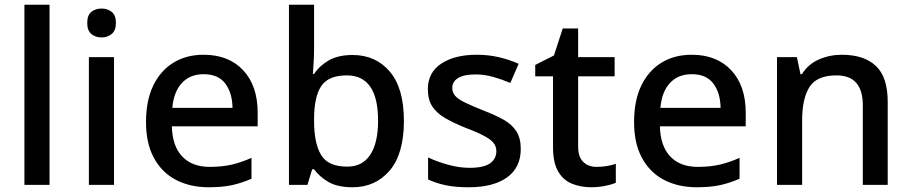

<svg xmlns="http://www.w3.org/2000/svg" viewBox="-20 -780 3845 810"><path d="M189 0H83V-760H189Z M409 -744Q433 -744 451 -730Q469 -716 469 -683Q469 -651 451 -636.5Q433 -622 409 -622Q383 -622 365.5 -636.5Q348 -651 348 -683Q348 -716 365.5 -730Q383 -744 409 -744ZM461 -539V0H355V-539Z M839 -549Q945 -549 1006 -483.5Q1067 -418 1067 -305V-247H705Q707 -164 748.5 -120Q790 -76 865 -76Q917 -76 957.5 -85.5Q998 -95 1041 -114V-26Q1000 -8 959 1Q918 10 861 10Q782 10 722.5 -21Q663 -52 629.5 -113.5Q596 -175 596 -265Q596 -356 626.5 -419Q657 -482 711.5 -515.5Q766 -549 839 -549ZM839 -467Q782 -467 747.5 -430Q713 -393 707 -325H961Q960 -388 930.5 -427.5Q901 -467 839 -467Z M1305 -577Q1305 -544 1303 -514Q1301 -484 1300 -468H1305Q1327 -502 1366.5 -525Q1406 -548 1468 -548Q1565 -548 1624.5 -478Q1684 -408 1684 -270Q1684 -131 1624 -60.5Q1564 10 1467 10Q1404 10 1365.5 -12.5Q1327 -35 1305 -66H1297L1277 0H1199V-760H1305ZM1443 -462Q1365 -462 1335 -416.5Q1305 -371 1305 -277V-269Q1305 -176 1334.5 -126.5Q1364 -77 1445 -77Q1509 -77 1542 -127Q1575 -177 1575 -271Q1575 -462 1443 -462Z M2177 -152Q2177 -73 2119 -31.5Q2061 10 1958 10Q1901 10 1860.5 1.5Q1820 -7 1786 -23V-116Q1821 -99 1868.5 -85.5Q1916 -72 1961 -72Q2021 -72 2047.5 -91Q2074 -110 2074 -142Q2074 -160 2064 -174.5Q2054 -189 2026.5 -204.5Q1999 -220 1946 -240Q1894 -261 1858.5 -281.5Q1823 -302 1804 -330.5Q1785 -359 1785 -404Q1785 -474 1841.5 -511.5Q1898 -549 1991 -549Q2040 -549 2083.5 -539Q2127 -529 2168 -511L2133 -430Q2098 -445 2061 -455.5Q2024 -466 1986 -466Q1938 -466 1913 -451Q1888 -436 1888 -409Q1888 -390 1900 -376Q1912 -362 1940.5 -348Q1969 -334 2019 -314Q2069 -295 2104.5 -275Q2140 -255 2158.5 -226Q2177 -197 2177 -152Z M2497 -76Q2518 -76 2540 -79.5Q2562 -83 2578 -89V-9Q2560 -1 2531.5 4.5Q2503 10 2474 10Q2430 10 2393 -5Q2356 -20 2334.5 -57Q2313 -94 2313 -160V-458H2238V-506L2317 -546L2354 -660H2419V-539H2573V-458H2419V-162Q2419 -118 2440.5 -97Q2462 -76 2497 -76Z M2898 -549Q3004 -549 3065 -483.5Q3126 -418 3126 -305V-247H2764Q2766 -164 2807.5 -120Q2849 -76 2924 -76Q2976 -76 3016.5 -85.5Q3057 -95 3100 -114V-26Q3059 -8 3018 1Q2977 10 2920 10Q2841 10 2781.5 -21Q2722 -52 2688.5 -113.5Q2655 -175 2655 -265Q2655 -356 2685.5 -419Q2716 -482 2770.5 -515.5Q2825 -549 2898 -549ZM2898 -467Q2841 -467 2806.5 -430Q2772 -393 2766 -325H3020Q3019 -388 2989.5 -427.5Q2960 -467 2898 -467Z M3531 -549Q3625 -549 3675 -502Q3725 -455 3725 -351V0H3620V-336Q3620 -462 3509 -462Q3426 -462 3395 -413Q3364 -364 3364 -272V0H3258V-539H3342L3357 -467H3363Q3389 -509 3434.5 -529Q3480 -549 3531 -549Z"/></svg>

Font: Noto Sans Medium
Style: Regular
Weight: 500
Designer: Monotype Design Team
Foundry: Monotype Imaging Inc.
Version: Version 2.007